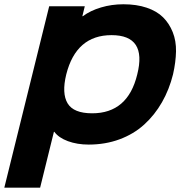

<svg xmlns="http://www.w3.org/2000/svg" viewBox="-60 -659 863 890"><path d="M576.2 -314Q622.1 -496.1 457 -496.1Q293 -496.1 247.1 -314Q225.6 -226.1 253.4 -179.9Q281.2 -133.8 367.2 -133.8Q532.7 -133.8 576.2 -314ZM742.2 -314.9Q724.6 -244.1 690.9 -185.1Q657.2 -126 608.6 -81.8Q560.1 -37.6 494.1 -13.2Q428.2 11.2 351.1 11.2Q297.9 11.2 254.9 -4.6Q211.9 -20.5 191.9 -47.9H189.9L126 210.9H-40L168 -629.9H333L321.8 -584H324.2Q358.9 -609.9 408.2 -624.5Q457.5 -639.2 512.2 -639.2Q573.2 -639.2 620.1 -623.3Q667 -607.4 695.8 -578.9Q724.6 -550.3 740.7 -510Q756.8 -469.7 755.9 -420.7Q754.9 -371.6 742.2 -314.9Z"/></svg>

Font: Sinkin Sans 700 Bold Italic
Style: Bold Italic
Weight: 700
Italic angle: -112°
Designer: Keith Bates
Foundry: K-Type
Version: Sinkin Sans (version 1.0)  by Keith Bates   •   © 2014   www